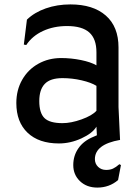

<svg xmlns="http://www.w3.org/2000/svg" viewBox="-20 -634 636 870"><path d="M528 114 515 182Q475 216 421 216Q373 216 342.5 187Q312 158 312 114Q312 71 335.5 37.5Q359 4 403 -14L419 -21L417 -60Q399 -30 349 -7Q299 16 247 16Q156 16 105 -32.5Q54 -81 54 -167Q54 -226 80.5 -272.5Q107 -319 153.5 -345Q200 -371 257 -371Q302 -371 346.5 -362Q391 -353 417 -338V-397Q417 -458 384.5 -487Q352 -516 284 -516Q223 -516 174.5 -493.5Q126 -471 99 -430L88 -432L102 -545Q136 -578 187.5 -596Q239 -614 299 -614Q402 -614 459.5 -563.5Q517 -513 517 -419V-149L524 0Q410 20 410 87Q410 108 424.5 122Q439 136 461 136Q479 136 492 130Q505 124 521 110ZM417 -245Q393 -260 350 -270Q307 -280 263 -280Q208 -280 183 -254Q158 -228 158 -176Q158 -122 181.5 -99Q205 -76 263 -76Q302 -76 349.5 -93Q397 -110 417 -132Z"/></svg>

Font: Farro
Style: Regular
Weight: 400
Designer: Aceler Chua
Foundry: Grayscale Limited
Version: Version 1.101